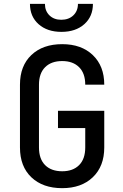

<svg xmlns="http://www.w3.org/2000/svg" viewBox="-20 -970 640 1000"><path d="M304 10Q203 10 143.5 -46.5Q84 -103 84 -202V-529Q84 -627 143.5 -683.5Q203 -740 304 -740Q404 -740 463.5 -683Q523 -626 523 -529H424Q424 -588 392 -620Q360 -652 304 -652Q247 -652 215 -620Q183 -588 183 -529V-202Q183 -142 215 -110Q247 -78 304 -78Q360 -78 392 -110Q424 -142 424 -202V-303H282V-393H523V-202Q523 -104 463.5 -47Q404 10 304 10ZM300 -804Q226 -804 181 -844Q136 -884 136 -950H214Q214 -913 237.5 -890Q261 -867 299 -867Q338 -867 362 -890Q386 -913 386 -950H464Q464 -884 419 -844Q374 -804 300 -804Z"/></svg>

Font: Tiny Medium
Style: Regular
Weight: 500
Monospace: yes
Designer: Philipp Nurullin, Konstantin Bulenkov
Foundry: JetBrains
Version: Version 2.251; ttfautohint (v1.8.4.7-5d5b)